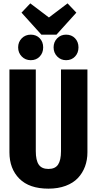

<svg xmlns="http://www.w3.org/2000/svg" viewBox="-20 -1106 576 1142"><path d="M381.8 -1085.9 434.1 -1030.8 315.9 -899.9H226.1L107.9 -1030.8L160.2 -1085.9L271 -1002ZM163.1 -899.9Q195.8 -899.9 216.3 -878.4Q236.8 -856.9 236.8 -824.2Q236.8 -791.5 216.3 -769.8Q195.8 -748 163.1 -748Q130.9 -748 109.4 -770Q87.9 -792 87.9 -824.2Q87.9 -856.4 109.4 -878.2Q130.9 -899.9 163.1 -899.9ZM373 -899.9Q405.8 -899.9 426.3 -878.4Q446.8 -856.9 446.8 -824.2Q446.8 -791.5 426.3 -769.8Q405.8 -748 373 -748Q341.8 -748 320.3 -770Q298.8 -792 298.8 -824.2Q298.8 -856.4 320.1 -878.2Q341.3 -899.9 373 -899.9ZM500 -692.9V-200.2Q500 -154.3 485.6 -115.5Q471.2 -76.7 443.4 -47.1Q415.5 -17.6 370.6 -0.7Q325.7 16.1 268.1 16.1Q154.3 16.1 95.2 -43.2Q36.1 -102.5 36.1 -200.2V-692.9H192.9V-207Q192.9 -152.8 210.4 -127Q228 -101.1 268.1 -101.1Q308.1 -101.1 325.4 -127Q342.8 -152.8 342.8 -207V-692.9Z"/></svg>

Font: Fira Sans Compressed
Style: Bold
Weight: 700
Width: 1
Designer: Carrois Corporate & Edenspiekermann AG
Foundry: Carrois Corporate GbR & Edenspiekermann AG
Version: Version 4.203;PS 004.203;hotconv 1.0.88;makeotf.lib2.5.64775